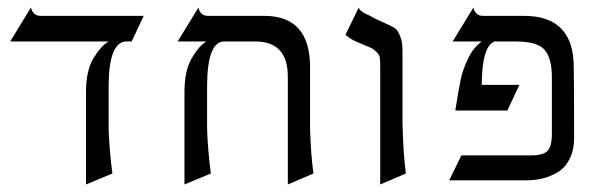

<svg xmlns="http://www.w3.org/2000/svg" viewBox="-20 -476 1602 509"><path d="M87 -434H361L329 -366H312Q268 -361 268 -246V-133Q270 -76 278 -16L208 13V-232Q208 -289 228 -322Q248 -355 268 -366H7L62 -456Q68 -434 87 -434Z M811 -16 743 13V-273Q743 -366 657 -366H571Q529 -361 529 -246V-134Q531 -76 539 -16L469 13V-232Q469 -289 488.5 -322Q508 -355 527 -366H451L506 -456Q511 -434 531 -434H680Q802 -434 802 -298V-134Q804 -66 811 -16Z M980 -424Q986 -421 1004 -413Q1022 -405 1028 -400.5Q1034 -396 1040.5 -381Q1047 -366 1047 -342V-151Q1049 -67 1056 -16L988 13V-298Q988 -313 987 -322Q986 -331 978.5 -338Q971 -345 967.5 -347Q964 -349 946 -356.5Q928 -364 919 -368Q901 -378 896 -384L931 -456Q932 -454 932.5 -452.5Q933 -451 934.5 -449.5Q936 -448 937.5 -447Q939 -446 941.5 -444Q944 -442 946 -441Q948 -440 952.5 -438Q957 -436 960 -434.5Q963 -433 969 -429.5Q975 -426 980 -424Z M1501 -298Q1502 -243 1502 -112Q1502 -78 1490 -54.5Q1478 -31 1458.5 -19.5Q1439 -8 1419 -3Q1399 2 1377 2H1171L1203 -64H1387Q1420 -64 1431.5 -76Q1443 -88 1443 -121V-273Q1443 -320 1424.5 -343Q1406 -366 1347 -366H1291Q1258 -354 1257 -251H1357L1325 -183H1187Q1196 -240 1201.5 -266Q1207 -292 1221 -321Q1235 -350 1257 -366H1180L1235 -456Q1240 -434 1260 -434H1369Q1501 -434 1501 -298Z"/></svg>

Font: Bellefair
Style: Regular
Weight: 400
Designer: Nick Shinn, Liron Lavi Turkenic
Foundry: Shinntype
Version: Version 1.003;PS 001.003;hotconv 1.0.88;makeotf.lib2.5.64775